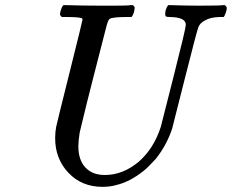

<svg xmlns="http://www.w3.org/2000/svg" viewBox="-20 -703 900 745"><path d="M378 22Q297 22 245.5 -32.5Q194 -87 194 -167Q194 -191 198 -211Q199 -218 249.5 -420Q300 -622 300 -626Q300 -627 300 -629L299 -631Q293 -637 238 -637H220Q214 -642 213 -645.5Q212 -649 216 -664Q220 -677 226 -683H239Q307 -681 372 -681H421Q478 -681 486 -683H496Q502 -677 502.5 -674.5Q503 -672 500 -656Q496 -643 490 -637H472Q418 -637 406 -630Q400 -627 393.5 -603Q387 -579 344 -410Q331 -360 317.5 -305.5Q304 -251 297 -221Q290 -191 289 -188Q284 -155 284 -135Q284 -83 311 -53.5Q338 -24 387 -24Q457 -24 519 -76Q577 -127 604 -211Q605 -215 653 -404Q701 -593 701 -607Q701 -637 636 -637Q627 -637 623 -640Q619 -645 623 -664Q627 -677 633 -683H644Q702 -681 753 -681Q835 -681 845 -683H853Q860 -676 860 -672Q860 -664 855.5 -652Q851 -640 848 -637H832Q796 -636 776 -624Q756 -614 750 -598Q745 -588 697.5 -399.5Q650 -211 648 -204Q627 -140 584 -86Q552 -51 536 -39Q483 3 431 15Q407 22 378 22Z"/></svg>

Font: KaTeX_Main
Style: Italic
Weight: 400
Version: Version 1.1; ttfautohint (v1.3)